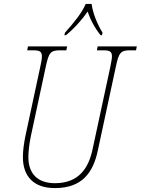

<svg xmlns="http://www.w3.org/2000/svg" viewBox="-20 -951 719 981"><path d="M312 -784 309 -771H317C365 -811 399 -851 428 -892C441 -852 464 -808 494 -771H501L504 -784C477 -827 454 -885 448 -931H418C398 -884 355 -832 312 -784ZM260 10C399 10 456 -68 480 -183L571 -606C587 -683 596 -694 646 -694H675L679 -714H479L475 -694H506C539 -694 552 -689 552 -663C552 -650 548 -632 543 -606L452 -184C432 -93 383 -15 261 -15C172 -15 125 -64 125 -148C125 -175 129 -215 138 -257L213 -606C229 -683 238 -694 288 -694H319L323 -714H123L119 -694H148C181 -694 194 -689 194 -663C194 -650 191 -632 185 -606L110 -257C102 -218 97 -180 97 -148C97 -50 152 10 260 10Z"/></svg>

Font: Noto Serif Condensed Thin
Style: Italic
Weight: 100
Width: 3
Italic angle: -12°
Designer: Monotype Design Team
Foundry: Monotype Imaging Inc.
Version: Version 2.013